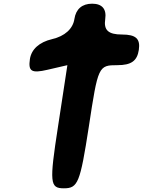

<svg xmlns="http://www.w3.org/2000/svg" viewBox="-20 -1070 774 1040"><path d="M383 -967C375 -914 331 -874 262 -858C193 -842 150 -803 142 -750C132 -683 151 -672 237 -692L345 -717L294 -383C247 -79 250 -50 326 -50C402 -50 414 -79 461 -383C511 -712 513 -717 616 -717C691 -717 723 -740 732 -800C741 -860 716 -883 641 -883C566 -883 541 -907 550 -967C558 -1021 533 -1050 479 -1050C425 -1050 391 -1021 383 -967Z"/></svg>

Font: Hussar Skorodowane
Style: Ky
Weight: 700
Foundry: Cannot Into Space Fonts
Version: Version 0.892